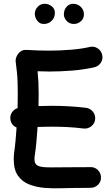

<svg xmlns="http://www.w3.org/2000/svg" viewBox="-20 -968 596 1023"><path d="M35.2 -332.5Q32.7 -352.5 43.9 -369.4Q55.2 -386.2 73.7 -392.1Q74.7 -432.1 74.7 -468.8Q74.7 -503.4 73.7 -529.8Q72.8 -556.2 70.3 -582Q67.9 -607.9 63.5 -640.1Q62 -651.9 68.4 -667Q74.7 -682.1 88.4 -692.9Q102.1 -703.6 122.1 -702.1Q152.3 -700.2 182.6 -699.2Q212.9 -698.2 242.7 -698.2Q298.3 -698.2 356.2 -702.9Q414.1 -707.5 458 -717.8Q480.5 -723.1 500 -710.7Q519.5 -698.2 524.4 -675.8Q529.8 -653.3 517.3 -634Q504.9 -614.7 482.4 -609.4Q428.2 -597.2 365.5 -592Q302.7 -586.9 242.7 -586.9Q210.9 -586.9 180.2 -588.4Q183.1 -559.1 184.6 -531.5Q186 -503.9 186 -468.8Q186 -437 185.1 -402.8Q219.7 -404.3 256.3 -404.3Q302.7 -404.3 348.4 -401.6Q394 -398.9 438.5 -393.6Q460.9 -390.6 475.3 -372.6Q489.7 -354.5 486.8 -331.5Q484.4 -309.1 466.1 -294.9Q447.8 -280.8 425.3 -283.2Q383.8 -288.6 341.8 -290.8Q299.8 -293 256.3 -293Q236.3 -293 217.5 -292.5Q198.7 -292 180.2 -291.5Q177.7 -251 174.1 -212.6Q170.4 -174.3 165.5 -140.6Q163.6 -130.9 163.6 -119.6Q163.6 -91.8 185.1 -83.5Q206.5 -75.2 255.6 -76.2Q304.7 -77.1 387.2 -77.1Q406.7 -77.1 425 -77.1Q443.4 -77.1 461.4 -77.6Q484.4 -78.6 501 -62.5Q517.6 -46.4 518.1 -23.4Q519 -0.5 502.7 15.9Q486.3 32.2 463.4 32.7Q444.8 33.2 425.8 33.2Q406.7 33.2 387.2 33.2Q350.6 33.2 306.2 34.9Q261.7 36.6 217.3 33Q172.9 29.3 135.5 14.6Q98.1 0 75.7 -31.7Q53.2 -63.5 53.2 -119.6Q53.2 -136.7 55.2 -153.8Q59.6 -183.1 62.7 -217.5Q65.9 -252 68.4 -288.6Q39.1 -301.3 35.2 -332.5ZM427.2 -892.1Q427.2 -868.7 410.6 -854.5Q394 -840.3 373.5 -840.3Q350.6 -840.3 335.4 -856.4Q320.3 -872.6 320.3 -891.6Q320.3 -915 334.5 -931.4Q348.6 -947.8 369.6 -947.8Q394 -947.8 410.6 -931.4Q427.2 -915 427.2 -892.1ZM272.5 -899.4Q272.5 -874 255.4 -857.2Q238.3 -840.3 213.4 -840.3Q191.4 -840.3 178.5 -857.7Q165.5 -875 165.5 -894Q165.5 -916 180.9 -931.9Q196.3 -947.8 218.8 -947.8Q238.8 -947.8 255.6 -934.6Q272.5 -921.4 272.5 -899.4Z"/></svg>

Font: Mikhak-FD SemiBold
Style: Regular
Weight: 600
Designer: Amin Abedi
Version: Version 3.2